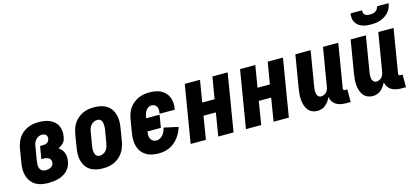

<svg xmlns="http://www.w3.org/2000/svg" viewBox="-62 -1205 3623 1677"><g transform="rotate(-15 1750.0 -366.0)"><path d="M214 8Q183 8 153.5 2.5Q124 -3 99.5 -17.5Q75 -32 58 -55Q41 -78 32.5 -105.5Q24 -133 24 -163.5Q24 -194 29 -225L49 -345Q53 -369 61.5 -393.5Q70 -418 84 -440Q98 -462 119 -479.5Q140 -497 164 -508Q188 -519 213 -523.5Q238 -528 262 -528Q288 -528 314 -524.5Q340 -521 362.5 -511.5Q385 -502 404 -486Q423 -470 433.5 -448Q444 -426 447 -400.5Q450 -375 445 -349Q443 -335 438.5 -321.5Q434 -308 424 -296.5Q414 -285 401.5 -276.5Q389 -268 376 -262Q390 -252 402 -238Q414 -224 420.5 -206.5Q427 -189 428 -169.5Q429 -150 425 -131Q422 -109 412 -87.5Q402 -66 385 -49Q368 -32 346.5 -20.5Q325 -9 303 -3Q281 3 258.5 5.5Q236 8 214 8ZM214 -106Q226 -106 238 -107.5Q250 -109 261 -114Q272 -119 280.5 -129.5Q289 -140 291 -151Q293 -164 289 -176Q285 -188 275.5 -195.5Q266 -203 253.5 -206Q241 -209 228 -209H206L225 -323H247Q257 -323 267.5 -324.5Q278 -326 287.5 -331.5Q297 -337 302.5 -346Q308 -355 310 -365Q312 -376 309.5 -386Q307 -396 300 -402.5Q293 -409 283 -411.5Q273 -414 262 -414Q247 -414 232 -406Q217 -398 206.5 -385Q196 -372 191 -356.5Q186 -341 184 -326L164 -206Q161 -189 160.5 -172Q160 -155 165.5 -140Q171 -125 184 -115.5Q197 -106 214 -106Z M707 8Q677 8 648 2Q619 -4 595 -18.5Q571 -33 555 -56Q539 -79 531 -107Q523 -135 523.5 -164.5Q524 -194 529 -225L549 -345Q553 -369 561.5 -394Q570 -419 585 -441Q600 -463 621 -480.5Q642 -498 666.5 -509Q691 -520 716 -524Q741 -528 766 -528Q796 -528 825 -522Q854 -516 878 -501.5Q902 -487 918.5 -464Q935 -441 942.5 -413Q950 -385 950 -355.5Q950 -326 945 -295L925 -175Q921 -151 912 -126Q903 -101 888 -79Q873 -57 852 -39.5Q831 -22 807 -11Q783 0 757.5 4Q732 8 707 8ZM707 -106Q723 -106 739 -113.5Q755 -121 765.5 -134Q776 -147 781.5 -162.5Q787 -178 790 -194L810 -314Q812 -325 812.5 -336Q813 -347 812.5 -357.5Q812 -368 809.5 -378Q807 -388 801.5 -396.5Q796 -405 786.5 -409.5Q777 -414 766 -414Q750 -414 734.5 -406.5Q719 -399 708 -386Q697 -373 691.5 -357.5Q686 -342 684 -326L664 -206Q662 -195 661 -184Q660 -173 661 -162.5Q662 -152 664.5 -142Q667 -132 672.5 -123.5Q678 -115 687 -110.5Q696 -106 707 -106Z M1211 8Q1181 8 1151.5 2Q1122 -4 1098 -18.5Q1074 -33 1057 -55.5Q1040 -78 1032 -106Q1024 -134 1024 -164Q1024 -194 1029 -225L1049 -345Q1053 -369 1061.5 -394Q1070 -419 1085 -441Q1100 -463 1121.5 -480.5Q1143 -498 1167 -509Q1191 -520 1216.5 -524Q1242 -528 1267 -528Q1294 -528 1320 -524Q1346 -520 1368.5 -508.5Q1391 -497 1408.5 -479Q1426 -461 1435.5 -438Q1445 -415 1447.5 -388.5Q1450 -362 1445 -335L1444 -325H1307V-329Q1310 -344 1309.5 -359Q1309 -374 1303 -386.5Q1297 -399 1284.5 -406.5Q1272 -414 1257 -414Q1242 -414 1227.5 -405.5Q1213 -397 1204.5 -384Q1196 -371 1191 -356Q1186 -341 1184 -326L1182 -317H1304L1285 -203H1163Q1161 -186 1161.5 -169Q1162 -152 1168.5 -137.5Q1175 -123 1189.5 -114.5Q1204 -106 1221 -106Q1237 -106 1253 -114.5Q1269 -123 1280 -137Q1291 -151 1298 -167Q1305 -183 1309 -199L1437 -171Q1430 -147 1418.5 -123.5Q1407 -100 1391 -79Q1375 -58 1354.5 -40.5Q1334 -23 1310 -12Q1286 -1 1261 3.5Q1236 8 1211 8Z M1500 0 1586 -520H1724L1691 -323H1803L1836 -520H1974L1888 0H1750L1784 -209H1672L1638 0Z M2000 0 2086 -520H2224L2191 -323H2303L2336 -520H2474L2388 0H2250L2284 -209H2172L2138 0Z M2647 8Q2621 8 2598.5 -2Q2576 -12 2561.5 -31Q2547 -50 2540 -73.5Q2533 -97 2530.5 -122Q2528 -147 2530.5 -173Q2533 -199 2537 -225L2586 -520H2724L2672 -206Q2670 -195 2669 -185Q2668 -175 2668 -164.5Q2668 -154 2670 -144Q2672 -134 2676.5 -125.5Q2681 -117 2689 -111.5Q2697 -106 2708 -106Q2721 -106 2734.5 -111.5Q2748 -117 2757.5 -127.5Q2767 -138 2772 -151Q2777 -164 2779 -178L2836 -520H2974L2909 -126Q2908 -122 2908.5 -118Q2909 -114 2911.5 -111Q2914 -108 2917.5 -107Q2921 -106 2925 -106H2945V8H2906Q2882 8 2859 4Q2836 0 2816.5 -11.5Q2797 -23 2784.5 -42Q2772 -61 2769 -84Q2760 -66 2748 -49Q2736 -32 2720.5 -18.5Q2705 -5 2685.5 1.5Q2666 8 2647 8Z M3147 8Q3121 8 3098.5 -2Q3076 -12 3061.5 -31Q3047 -50 3040 -73.5Q3033 -97 3030.5 -122Q3028 -147 3030.5 -173Q3033 -199 3037 -225L3086 -520H3224L3172 -206Q3170 -195 3169 -185Q3168 -175 3168 -164.5Q3168 -154 3170 -144Q3172 -134 3176.5 -125.5Q3181 -117 3189 -111.5Q3197 -106 3208 -106Q3221 -106 3234.5 -111.5Q3248 -117 3257.5 -127.5Q3267 -138 3272 -151Q3277 -164 3279 -178L3336 -520H3474L3409 -126Q3408 -122 3408.5 -118Q3409 -114 3411.5 -111Q3414 -108 3417.5 -107Q3421 -106 3425 -106H3445V8H3406Q3382 8 3359 4Q3336 0 3316.5 -11.5Q3297 -23 3284.5 -42Q3272 -61 3269 -84Q3260 -66 3248 -49Q3236 -32 3220.5 -18.5Q3205 -5 3185.5 1.5Q3166 8 3147 8ZM3293 -600Q3272 -600 3251.5 -602.5Q3231 -605 3212.5 -612Q3194 -619 3178.5 -631.5Q3163 -644 3153.5 -661Q3144 -678 3142.5 -698.5Q3141 -719 3144 -740H3248Q3246 -728 3249.5 -716.5Q3253 -705 3262 -698Q3271 -691 3283 -688.5Q3295 -686 3307 -686Q3319 -686 3332 -688.5Q3345 -691 3356 -698Q3367 -705 3374.5 -716.5Q3382 -728 3384 -740H3488Q3485 -719 3476.5 -698.5Q3468 -678 3452.5 -661Q3437 -644 3417.5 -631.5Q3398 -619 3377.5 -612Q3357 -605 3335.5 -602.5Q3314 -600 3293 -600Z"/></g></svg>

Font: Iosevka Term Curly Heavy
Style: Italic
Weight: 900
Italic angle: -9°
Designer: Belleve Invis
Foundry: Belleve Invis
Version: Version 32.3.0